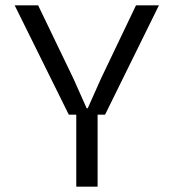

<svg xmlns="http://www.w3.org/2000/svg" viewBox="-20 -700 651 720"><path d="M35 -680H123L255 -406L305 -294H309L359 -406L490 -680H576L374 -270H346V0H266V-270H238Z"/></svg>

Font: TASA Orbiter VF Text
Style: Regular
Weight: 400
Designer: Weizhong Zhang
Foundry: 本地遙控
Version: Version 1.001;Glyphs 3.2 (3192)